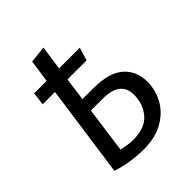

<svg xmlns="http://www.w3.org/2000/svg" viewBox="-188 -767 893 893"><g transform="rotate(-45 259.0 -320.5)"><path d="M475 -199Q475 -146 449.5 -98Q424 -50 371.5 -19Q319 12 240 12Q156 12 73 -14L137 -469H56L64 -533H146L162 -644L245 -653L228 -533H364L345 -469H219L204 -355H276Q378 -355 426.5 -312.5Q475 -270 475 -199ZM388 -200Q388 -290 270 -290H194L163 -64Q208 -54 237 -54Q315 -54 351.5 -96.5Q388 -139 388 -200Z"/></g></svg>

Font: Fira Sans Book
Style: Italic
Weight: 350
Italic angle: -8°
Designer: bBox Type GmbH & Carrois Corporate GbR & Edenspiekermann AG
Foundry: bBox Type GmbH & Carrois Corporate GbR & Edenspiekermann AG
Version: Version 4.301